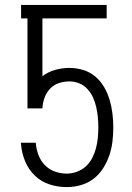

<svg xmlns="http://www.w3.org/2000/svg" viewBox="-20 -755 540 783"><path d="M252 8Q216 8 182 -3Q148 -14 122.5 -38.5Q97 -63 83 -96Q69 -129 66 -165L65 -173H126V-171Q128 -146 137 -122.5Q146 -99 163 -81.5Q180 -64 203.5 -55.5Q227 -47 252 -47Q273 -47 293.5 -54.5Q314 -62 330 -76.5Q346 -91 356 -110.5Q366 -130 371.5 -151Q377 -172 379 -193.5Q381 -215 381 -236Q381 -257 379 -277.5Q377 -298 372.5 -318Q368 -338 359.5 -357Q351 -376 337 -391.5Q323 -407 303.5 -415Q284 -423 263 -423Q241 -423 220 -416Q199 -409 184 -393Q169 -377 161.5 -356Q154 -335 153 -313H92V-680H66V-735H415V-680H153V-444Q176 -462 205 -470Q234 -478 263 -478Q292 -478 319.5 -469.5Q347 -461 368.5 -443Q390 -425 404.5 -400Q419 -375 427 -348Q435 -321 438.5 -292.5Q442 -264 442 -236V-235Q442 -206 438.5 -177Q435 -148 425.5 -120.5Q416 -93 400 -68Q384 -43 361 -25.5Q338 -8 309.5 0Q281 8 252 8Z"/></svg>

Font: Iosevka Curly Light
Style: Regular
Weight: 300
Monospace: yes
Designer: Belleve Invis
Foundry: Belleve Invis
Version: Version 22.1.2; ttfautohint (v1.8.4)